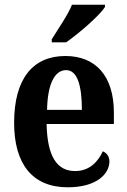

<svg xmlns="http://www.w3.org/2000/svg" viewBox="-20 -786 540 816"><path d="M200 -619V-606H261C317 -645 404 -721 426 -756V-766H286C268 -721 226 -662 200 -619ZM268 10C392 10 445 -48 445 -100C445 -122 433 -136 417 -143C396 -97 359 -59 299 -59C222 -59 181 -121 178 -259H464V-307C464 -465 385 -548 258 -548C120 -548 40 -452 40 -264C40 -90 117 10 268 10ZM328 -319H180C182 -428 212 -488 261 -488C309 -488 328 -422 328 -319Z"/></svg>

Font: Noto Serif Tamil Condensed
Style: Bold Italic
Weight: 700
Width: 3
Italic angle: -12°
Designer: Indian Type Foundry, Tom Grace, and the Monotype Design Team
Foundry: Monotype Imaging Inc.
Version: Version 2.003